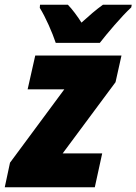

<svg xmlns="http://www.w3.org/2000/svg" viewBox="-50 -786 573 806"><path d="M369 -606Q392 -636 431 -681Q470 -726 501 -755L503 -766H382Q361 -751 338.5 -732Q316 -713 292 -691Q281 -709 264.5 -731Q248 -753 235 -766H118L117 -753Q136 -722 154.5 -680.5Q173 -639 184 -606ZM348 0 379 -142H213L435 -441L460 -553H98L66 -411H220L-8 -103L-30 0Z"/></svg>

Font: Noto Sans Display SemiCondensed Black
Style: Italic
Weight: 900
Width: 4
Designer: Monotype Design team
Foundry: Monotype Imaging Inc.
Version: 1.000